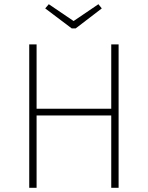

<svg xmlns="http://www.w3.org/2000/svg" viewBox="-20 -893 703 913"><path d="M448 -873 464 -853 340 -758H321L195 -853L212 -873L330 -793ZM509 0V-344H154V0H119V-682H154V-376H509V-682H544V0Z"/></svg>

Font: Fira Sans UltraLight
Style: Regular
Weight: 200
Designer: Carrois Corporate & Edenspiekermann AG
Foundry: Carrois Corporate GbR & Edenspiekermann AG
Version: Version 4.106;PS 004.106;hotconv 1.0.70;makeotf.lib2.5.58329